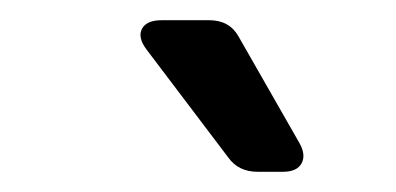

<svg xmlns="http://www.w3.org/2000/svg" viewBox="-20 -810 392 190"><path d="M235 -640Q216 -640 206 -654L125 -761Q116 -773 120.5 -781.5Q125 -790 140 -790H187Q207 -790 216 -774L276 -669Q283 -657 278.5 -648.5Q274 -640 260 -640Z"/></svg>

Font: Pitagon Sans Text
Style: Regular
Weight: 400
Designer: Travis Tran
Foundry: Pitagon
Version: Version 1.001; ttfautohint (v1.8.4.7-5d5b);gftools[0.9.26]